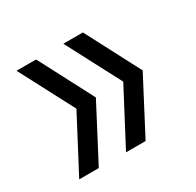

<svg xmlns="http://www.w3.org/2000/svg" viewBox="-103 -607 662 650"><g transform="rotate(-30 228.0 -282.0)"><path d="M32.5 -69 144 -281 32.5 -493.5H109L220 -281L109 -69ZM215.5 -69 327 -281 215.5 -493.5H292L403 -281L292 -69Z"/></g></svg>

Font: Encode Sans Semi Condensed
Style: Regular
Weight: 400
Width: 4
Designer: Multiple Designers
Foundry: Impallari Type
Version: Version 3.000; ttfautohint (v1.8.3) -l 8 -r 50 -G 200 -x 14 